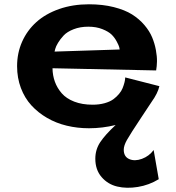

<svg xmlns="http://www.w3.org/2000/svg" viewBox="-20 -588 827 900"><path d="M690.9 -110.8Q673.3 -84.5 645 -41.5Q589.8 41.5 575 68.1Q560.1 94.7 560.1 113.8Q560.1 146.5 585.9 157.7Q611.8 168.9 645.5 156.5Q679.2 144 700.2 115.2L724.1 252Q678.7 279.8 626.2 288.3Q573.7 296.9 529.5 286.4Q485.4 275.9 456.1 241.9Q426.8 208 426.8 155.8Q426.8 113.3 449.7 78.6Q472.7 43.9 522 -2Q460 13.2 397 13.2Q342.8 13.2 293 1.2Q243.2 -10.7 200.9 -35.2Q158.7 -59.6 127.2 -94Q95.7 -128.4 77.9 -175.5Q60.1 -222.7 60.1 -277.8Q60.1 -339.4 83.7 -392.6Q107.4 -445.8 150.6 -484.6Q193.8 -523.4 257.3 -545.7Q320.8 -567.9 397 -567.9Q461.4 -567.9 513.4 -554.7Q565.4 -541.5 599.1 -520.3Q632.8 -499 657 -470.5Q681.2 -441.9 693.1 -413.1Q705.1 -384.3 710.7 -353.8Q716.3 -323.2 715.8 -300Q715.3 -276.9 711.9 -257.8L226.1 -268.1Q226.6 -234.4 237.3 -204.8Q248 -175.3 269.5 -150.6Q291 -126 328.1 -111.6Q365.2 -97.2 414.1 -97.2Q444.8 -97.2 470.2 -104.2Q495.6 -111.3 511 -122.6Q526.4 -133.8 537.8 -147.5Q549.3 -161.1 554.7 -174.8Q560.1 -188.5 563 -199.7Q565.9 -210.9 566.4 -217.8L566.9 -225.1L727.1 -184.1Q719.7 -150.9 690.9 -110.8ZM541 -356Q540.5 -360.4 538.8 -367.4Q537.1 -374.5 527.3 -393.1Q517.6 -411.6 503.2 -425.8Q488.8 -439.9 460 -451.4Q431.2 -462.9 394 -462.9Q355.5 -462.9 325 -450.9Q294.4 -439 278.3 -421.6Q262.2 -404.3 252 -387.2Q241.7 -370.1 238.8 -358.4L235.8 -346.2Z"/></svg>

Font: Sporting Grotesque
Style: Bold
Weight: 700
Designer: Lucas LE BIHAN
Foundry: Lucas LE BIHAN
Version: Version 2.002;PS 2.2;hotconv 1.0.88;makeotf.lib2.5.647800